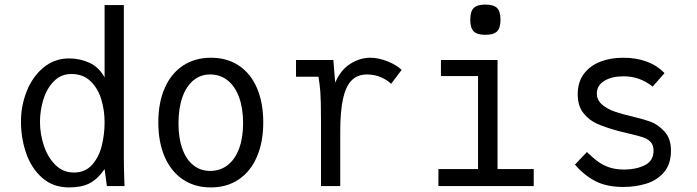

<svg xmlns="http://www.w3.org/2000/svg" viewBox="-20 -812 3040 838"><path d="M71.5 -282Q71.5 -350 96.5 -413.5Q121.5 -477 169.5 -517Q217.5 -557 282 -557Q329 -557 370.8 -537.8Q412.5 -518.5 436.5 -474V-790H520.5V-120Q520.5 -102.5 521 -79.2Q521.5 -56 522 -43.5L523.5 0H446.5L436.5 -74Q406 -30 371 -12Q336 6 281.5 6Q211.5 6 164.2 -35.8Q117 -77.5 94.2 -143.2Q71.5 -209 71.5 -282ZM436.5 -278Q436.5 -330.5 422 -378.5Q407.5 -426.5 375 -457.8Q342.5 -489 291.5 -489Q246 -489 215 -457.2Q184 -425.5 169.2 -377.2Q154.5 -329 154.5 -280Q154.5 -228 171.2 -177Q188 -126 221.5 -92.5Q255 -59 302.5 -59Q352 -59 382 -92.8Q412 -126.5 424.2 -176Q436.5 -225.5 436.5 -278Z M671 -278Q671 -364 699 -427.8Q727 -491.5 778.8 -525.8Q830.5 -560 901 -560Q971 -560 1022.5 -525.8Q1074 -491.5 1101.5 -427.8Q1129 -364 1129 -278Q1129 -191.5 1101.2 -127.5Q1073.5 -63.5 1022 -28.8Q970.5 6 900 6Q830 6 778.2 -28.8Q726.5 -63.5 698.8 -127.5Q671 -191.5 671 -278ZM1041 -274Q1041 -339.5 1023.5 -387.5Q1006 -435.5 973.5 -461.2Q941 -487 897 -487Q855 -487 823.8 -461Q792.5 -435 775.8 -386.8Q759 -338.5 759 -273Q759 -209.5 775.8 -162.8Q792.5 -116 823.8 -91Q855 -66 897 -66Q941 -66 973.5 -91.2Q1006 -116.5 1023.5 -163.5Q1041 -210.5 1041 -274Z M1381 -287Q1381 -373.5 1378.2 -409.5Q1375.5 -445.5 1370 -477H1272V-550H1435L1443 -451Q1466 -506 1508.2 -533Q1550.5 -560 1596 -560Q1631.5 -560 1670.8 -544.5Q1710 -529 1733 -507L1687 -446Q1673 -461 1644.8 -474Q1616.5 -487 1582 -487Q1539.5 -487 1514 -460.5Q1488.5 -434 1476.8 -379.2Q1465 -324.5 1465 -237V0H1381Z M1904.5 -550H2151.5V-74H2309.5V0H1893.5V-74H2066.5V-480H1904.5ZM2032.5 -726Q2032.5 -762 2047.5 -777Q2062.5 -792 2098.5 -792Q2134.5 -792 2149.5 -777Q2164.5 -762 2164.5 -726Q2164.5 -690 2149.5 -675Q2134.5 -660 2098.5 -660Q2062.5 -660 2047.5 -675Q2032.5 -690 2032.5 -726Z M2489.5 -93.5 2541.5 -148.5Q2570 -121 2591.8 -105.5Q2613.5 -90 2640.8 -81Q2668 -72 2705.5 -72Q2755.5 -72 2794 -90.8Q2832.5 -109.5 2832.5 -155Q2832.5 -178.5 2820 -192Q2807.5 -205.5 2788 -212.2Q2768.5 -219 2731 -227.5Q2694 -236 2683.5 -239Q2624.5 -255 2587.5 -271.2Q2550.5 -287.5 2526 -318.8Q2501.5 -350 2501.5 -401Q2501.5 -454 2528.5 -489.8Q2555.5 -525.5 2600.2 -542.8Q2645 -560 2699.5 -560Q2815 -560 2880.5 -493L2828.5 -434Q2772.5 -479 2701.5 -479Q2650 -479 2617.5 -459Q2585 -439 2585 -404Q2585 -375 2608.2 -355.2Q2631.5 -335.5 2664.2 -324.5Q2697 -313.5 2745.5 -302Q2790 -291.5 2820.2 -280.5Q2850.5 -269.5 2879.5 -238.8Q2908.5 -208 2908.5 -155Q2908.5 -96 2878.5 -60.8Q2848.5 -25.5 2801.8 -10.8Q2755 4 2700.5 4Q2628.5 4 2579.5 -21Q2530.5 -46 2489.5 -93.5Z"/></svg>

Font: JuliaMono Latin
Style: Regular
Weight: 400
Monospace: yes
Designer: cormullion
Foundry: corm
Version: Version 0.049; ttfautohint (v1.8.4)